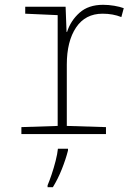

<svg xmlns="http://www.w3.org/2000/svg" viewBox="-20 -558 570 799"><path d="M69 0V-29L220 -34V-495L85 -501V-530H253L257 -425H259Q274 -472 311 -505Q348 -538 409 -538Q432 -538 455.5 -534Q479 -530 495 -524L485 -487Q450 -501 407 -501Q335 -501 296.5 -443.5Q258 -386 258 -289V-34L421 -29V0ZM178 213Q185 197 194.5 169Q204 141 211.5 111.5Q219 82 221 61H263V68Q254 104 237.5 145.5Q221 187 200 221H178Z"/></svg>

Font: Noto Sans Mono Condensed ExtraLight
Style: Regular
Weight: 200
Width: 3
Designer: Monotype Design Team
Foundry: Monotype Imaging Inc.
Version: Version 2.014; ttfautohint (v1.8.4.7-5d5b)